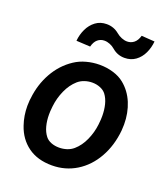

<svg xmlns="http://www.w3.org/2000/svg" viewBox="-138 -841 828 949"><g transform="rotate(20 276.0 -367.0)"><path d="M512.7 -739.3Q509.8 -706.1 496.1 -677Q482.4 -647.9 458 -630.1Q433.6 -612.3 399.9 -612.3Q363.3 -612.3 335.4 -636.2Q323.7 -646.5 308.8 -652.6Q293.9 -658.7 279.3 -658.7Q259.3 -658.7 244.1 -646Q229 -633.3 222.2 -606.9L148.9 -610.8Q151.9 -644 165.8 -673.3Q179.7 -702.6 204.1 -720.9Q228.5 -739.3 262.2 -739.3Q299.3 -739.3 327.6 -715.8Q340.3 -705.1 355.5 -699Q370.6 -692.9 384.8 -692.9Q404.8 -692.9 420.4 -705.3Q436 -717.8 443.4 -744.1ZM33.7 -266.1Q41.5 -340.3 76.4 -402.6Q111.3 -464.8 168.5 -502.4Q195.8 -520.5 229.5 -529.5Q263.2 -538.6 298.3 -538.6Q335.9 -538.6 370.1 -528.3Q404.3 -518.1 428.2 -498.5Q469.2 -465.3 490.5 -414.1Q511.7 -362.8 511.7 -302.2Q511.7 -286.1 510.3 -270Q502.4 -188.5 466.3 -124.8Q430.2 -61 372.6 -25.6Q314.9 9.8 244.6 9.8Q168.9 9.8 118.7 -26.6Q68.4 -63 46.9 -127Q30.8 -173.8 30.8 -225.6Q30.8 -240.7 32.2 -255.9ZM147.9 -255.4Q146 -241.2 146 -221.7Q146 -189.9 153.3 -161.9Q160.6 -133.8 176.3 -113.8Q187.5 -99.6 206.5 -92.3Q225.6 -85 248 -85Q269 -85 288.6 -91.3Q308.1 -97.7 322.8 -110.4Q352.1 -135.7 370.1 -176Q388.2 -216.3 393.1 -259.8L394 -270Q396 -285.2 396 -304.7Q396 -336.4 388.9 -364.7Q381.8 -393.1 366.2 -413.6Q355 -427.7 335.7 -435.5Q316.4 -443.4 293.9 -443.4Q273.4 -443.4 253.9 -436.8Q234.4 -430.2 219.7 -417.5Q189.9 -391.1 171.9 -350.6Q153.8 -310.1 148.9 -266.1Z"/></g></svg>

Font: Mardoto Medium
Style: Italic
Weight: 500
Italic angle: -12°
Designer: Christian Robertson, Vahan Hovhannisyan
Foundry: Google
Version: Version 1.000